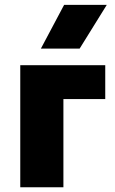

<svg xmlns="http://www.w3.org/2000/svg" viewBox="-20 -790 484 810"><path d="M65.5 0V-515H424V-372H247.5V0ZM152.5 -585 250.5 -769.5H430.5L316 -585Z"/></svg>

Font: Geologica Roman ExtraBold
Style: Regular
Weight: 800
Designer: Sindre Bremnes, Frode Helland
Foundry: Monokrom Skriftforlag AS
Version: Version 1.010;gftools[0.9.28]